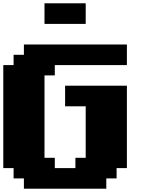

<svg xmlns="http://www.w3.org/2000/svg" viewBox="-20 -1145 915 1165"><path d="M125 0H625V-62.5H687.5V-125H750V-625H375V-500H500V-187.5H437.5V-125H312.5V-187.5H250V-687.5H312.5V-750H750V-875H125V-812.5H62.5V-750H0V-125H62.5V-62.5H125ZM250 -1000H500V-1125H250Z"/></svg>

Font: Faithful 32x
Style: Bold
Weight: 400
Foundry: Faithful Resource Pack
Version: Version 1.0; January 27, 2023